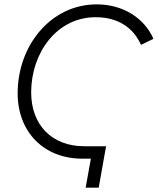

<svg xmlns="http://www.w3.org/2000/svg" viewBox="-20 -725 724 881"><path d="M359 3H397L373 136H433L461 -22L467 -54H366C217 -54 123 -153 123 -301C123 -482 240 -646 419 -646C522 -646 592 -598 627 -519L684 -547C641 -645 541 -705 424 -705C213 -705 61 -516 61 -297C61 -118 183 4 359 3Z"/></svg>

Font: Fixel Display 20240404 Light
Style: Italic
Weight: 300
Italic angle: -10°
Designer: AlfaBravo + MacPaw
Foundry: Kyrylo Tkachov, Marchela Mozhyna, Serhii Makarenko, Maria Weinstein, Zakhar Kryvoshyya
Version: Version 1.211;Glyphs 3.2 (3225)